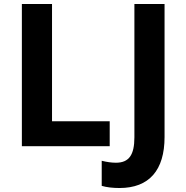

<svg xmlns="http://www.w3.org/2000/svg" viewBox="-20 -734 936 964"><path d="M530.8 0V-125H241.2V-713.9H89.8V0ZM580.1 210C729 210 806.2 120.6 806.2 -45.9V-713.9H654.8V-44.9C654.8 43 628.4 83 562 83C540.5 83 516.6 79.6 490.7 73.2V199.2C516.1 206.5 545.9 210 580.1 210Z"/></svg>

Font: Noto Reveo Sans
Style: Bold
Weight: 700
Designer: Monotype Design team
Foundry: Monotype Imaging Inc.
Version: Version 1.04